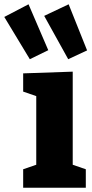

<svg xmlns="http://www.w3.org/2000/svg" viewBox="-83 -875 431 895"><path d="M317 -86V0H25V-86L86 -107V-427L25 -448V-533L256 -541V-107ZM56 -599 -63 -796 50 -855 142 -641ZM235 -599 123 -801 237 -855 323 -640Z"/></svg>

Font: Bitter ExtraBold
Style: Regular
Weight: 800
Designer: Sol Matas, and Bitter project Authors
Foundry: Sol Matas
Version: Version 2.001